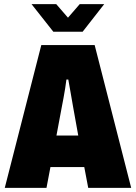

<svg xmlns="http://www.w3.org/2000/svg" viewBox="-20 -905 655 925"><path d="M3 0 179 -688H436L612 0H405L386 -100H223L204 0ZM252 -252H357L332 -391Q330 -401 327.5 -417Q325 -433 321.5 -451.5Q318 -470 315 -488.5Q312 -507 309 -522H300Q298 -503 294 -479.5Q290 -456 286 -433Q282 -410 278 -391ZM132 -885H251L329 -795H286L364 -885H482L378 -752H237Z"/></svg>

Font: Archivo Condensed Black
Style: Regular
Weight: 900
Width: 3
Designer: Hector Gatti
Foundry: Omnibus-Type
Version: Version 2.001